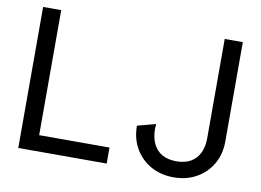

<svg xmlns="http://www.w3.org/2000/svg" viewBox="-78 -841 1316 969"><g transform="rotate(10 580.0 -357.0)"><path d="M161.1 -722.7H68.4V0H521.5V-82H161.1ZM732.9 -239.7 638.7 -214.8Q638.7 -148.9 668 -98.4Q697.3 -47.9 748.3 -19Q799.3 9.8 865.2 9.8Q931.2 9.8 982.4 -19Q1033.7 -47.9 1062.7 -98.4Q1091.8 -148.9 1091.8 -214.8V-722.7H999V-214.8Q999 -170.9 983.9 -138.9Q968.8 -106.9 939 -89.6Q909.2 -72.3 865.2 -72.3Q821.3 -72.3 791.5 -89.6Q761.7 -106.9 746.6 -138.9Q731.4 -170.9 731.4 -214.8Q731.4 -221.7 731.9 -227.5Q732.4 -233.4 732.9 -239.7Z"/></g></svg>

Font: Giphurs
Style: Regular
Weight: 400
Version: Version 2.010